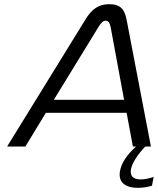

<svg xmlns="http://www.w3.org/2000/svg" viewBox="-20 -699 754 916"><path d="M387 -605 14 0H101L199 -161H584L614 0H629C587 38 562 75 554 110C540 167 573 197 638 197C659 197 683 194 705 187L713 145C692 153 668 157 650 157C613 157 599 138 605 107C612 76 637 38 673 0H700L584 -605C575 -651 558 -679 501 -679C446 -679 415 -651 387 -605ZM237 -223 449 -569C464 -594 473 -600 484 -600C496 -600 503 -593 508 -569L572 -223Z"/></svg>

Font: LT Wave Light
Style: Italic
Weight: 300
Designer: Daniel Lyons
Version: Version 2.5 (Glyphs App)